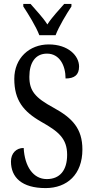

<svg xmlns="http://www.w3.org/2000/svg" viewBox="-20 -951 475 981"><path d="M181 -771H264C281 -816 320 -880 345 -918V-931H308C280 -898 246 -864 222 -826C198 -864 164 -898 136 -931H99V-918C124 -880 164 -816 181 -771ZM213 10C323 10 401 -60 401 -187C401 -294 350 -348 253 -401C159 -452 130 -487 130 -559C130 -631 161 -677 220 -677C284 -677 315 -617 315 -550C360 -550 384 -568 384 -611C384 -666 329 -724 229 -724C130 -724 53 -654 53 -548C53 -439 99 -381 192 -328C279 -279 323 -243 323 -160C323 -81 286 -36 219 -36C150 -36 106 -100 101 -195C63 -195 36 -168 36 -126C36 -45 91 10 213 10Z"/></svg>

Font: Noto Serif Georgian ExtraCondensed
Style: Regular
Weight: 400
Width: 2
Designer: Monotype Design Team, Akaki Razmadze
Foundry: Google LLC
Version: Version 2.003